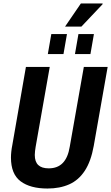

<svg xmlns="http://www.w3.org/2000/svg" viewBox="-20 -1072 639 1104"><path d="M253 12Q154 12 98.5 -29.5Q43 -71 43 -166Q43 -182 45 -200.5Q47 -219 51 -239L129 -687H266L185 -228Q183 -216 181.5 -203.5Q180 -191 180 -181Q180 -142 200 -123Q220 -104 260 -104Q311 -104 341 -135Q371 -166 381 -228L462 -687H599L519 -233Q503 -144 467.5 -90Q432 -36 378 -12Q324 12 253 12ZM255 -761 275 -876H365L345 -761ZM411 -761 431 -876H520L500 -761ZM354 -919 445 -1052H570V-1048L448 -919Z"/></svg>

Font: Archivo Condensed
Style: Bold Italic
Weight: 700
Width: 3
Italic angle: -10°
Designer: Hector Gatti
Foundry: Omnibus-Type
Version: Version 2.001